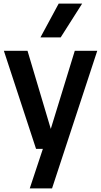

<svg xmlns="http://www.w3.org/2000/svg" viewBox="-20 -828 562 1068"><path d="M396 -545.5H521L269.5 220H145.5L218.5 0H180.5L1.5 -545.5H133L262.5 -111ZM205 -620 306.5 -808H437L317.5 -620Z"/></svg>

Font: Encode Sans Semi Condensed SmBd
Style: Regular
Weight: 600
Width: 4
Designer: Multiple Designers
Foundry: Impallari Type
Version: Version 2.000